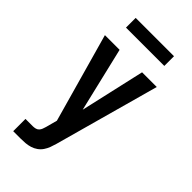

<svg xmlns="http://www.w3.org/2000/svg" viewBox="-281 -778 1063 1063"><g transform="rotate(45 250.0 -246.5)"><path d="M64 215V119H121Q131 119 141.5 116.5Q152 114 159 106.5Q166 99 169.5 89.5Q173 80 176 70L194 3L47 -520H162L252 -141L338 -520H453L283 95Q278 113 271.5 130.5Q265 148 254.5 163.5Q244 179 228.5 190Q213 201 195 206.5Q177 212 158.5 213.5Q140 215 121 215ZM100 -632V-708H400V-632Z"/></g></svg>

Font: Iosevka SS04
Style: Bold
Weight: 700
Monospace: yes
Designer: Belleve Invis
Foundry: Belleve Invis
Version: Version 19.0.0; ttfautohint (v1.8.4)